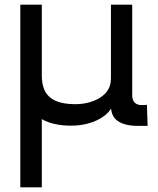

<svg xmlns="http://www.w3.org/2000/svg" viewBox="-20 -524 675 822"><path d="M589 -74C562 -73 546 -88 546 -116V-504H455V-202C455 -191 455 -178 453 -167C442 -107 368 -78 304 -78C210 -78 159 -110 159 -201V-504H67V278H159V-14C192 5 234 14 285 14C380 14 440 -30 455 -59L458 -45C463 -21 485 15 572 15H612L609 -75Z"/></svg>

Font: Hibana SubMedium
Style: Regular
Weight: 500
Width: 6
Designer: pygmalion
Foundry: ybstudio
Version: Version 0.930;hotconv 1.0.109;makeotfexe 2.5.65596